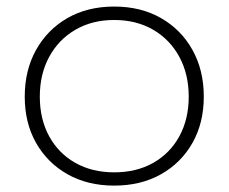

<svg xmlns="http://www.w3.org/2000/svg" viewBox="-20 -558 698 586"><path d="M328.5 8.5Q247.5 8.5 186 -26.2Q124.5 -61 90 -122Q55.5 -183 55.5 -263Q55.5 -343.5 90 -405.5Q124.5 -467.5 185.8 -502.8Q247 -538 328.5 -538Q410 -538 471.5 -502.8Q533 -467.5 567.5 -405.5Q602 -343.5 602 -263Q602 -183 567.5 -122Q533 -61 471.5 -26.2Q410 8.5 328.5 8.5ZM328.5 -32Q396.5 -32 447.8 -61Q499 -90 527.5 -142.2Q556 -194.5 556 -263Q556 -331.5 527.5 -384.2Q499 -437 447.8 -467Q396.5 -497 328.5 -497Q261 -497 209.8 -467Q158.5 -437 130 -384.2Q101.5 -331.5 101.5 -263Q101.5 -194.5 130 -142.2Q158.5 -90 209.8 -61Q261 -32 328.5 -32Z"/></svg>

Font: Hepta Slab Light
Style: Regular
Weight: 300
Designer: Michael LaGattuta
Foundry: Michael LaGattuta
Version: Version 1.102